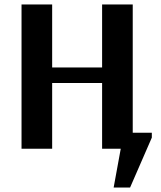

<svg xmlns="http://www.w3.org/2000/svg" viewBox="-20 -670 727 865"><path d="M492 175 524 0H440V-296H215V0H77V-650H215V-366H440V-650H578V-72H664V-50L566 175Z"/></svg>

Font: Arsenal SC
Style: Bold
Weight: 700
Designer: Andrij Shevchenko
Foundry: Stairsfor
Version: Version 2.001; ttfautohint (v1.8.4.7-5d5b)